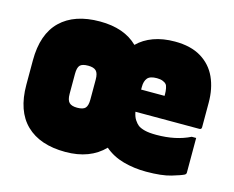

<svg xmlns="http://www.w3.org/2000/svg" viewBox="-86 -694 1023 839"><g transform="rotate(15 425.0 -275.0)"><path d="M270 -570Q380 -570 441 -510Q470 -539 512.5 -554.5Q555 -570 609 -570Q681 -570 728 -541.5Q775 -513 797.5 -463.5Q820 -414 820 -350V-239Q820 -229 810 -229H521Q525 -207 534 -193.5Q543 -180 552 -173Q563 -165 582.5 -160Q602 -155 635 -155Q723 -155 787 -187H807V-30Q807 -24 801 -20Q788 -13 746 -0.5Q704 12 633 12Q579 12 530 -1.5Q481 -15 445 -46Q381 20 270 20Q155 20 92.5 -40.5Q30 -101 30 -220V-330Q30 -449 92.5 -509.5Q155 -570 270 -570ZM574 -395Q543 -395 531.5 -381Q520 -367 520 -342V-329H626V-337Q626 -350 623.5 -363Q621 -376 616 -381Q612 -386 601 -390.5Q590 -395 574 -395ZM223 -230Q223 -202 234 -191Q245 -180 270 -180Q297 -180 307 -191Q317 -202 317 -230V-320Q317 -348 306 -359Q295 -370 270 -370Q243 -370 233 -359.5Q223 -349 223 -320Z"/></g></svg>

Font: Recursive Sn Lnr St XBk
Style: Regular
Weight: 1000
Version: Version 1.079;hotconv 1.0.112;makeotfexe 2.5.65598; ttfautoh